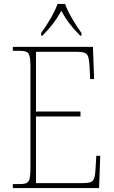

<svg xmlns="http://www.w3.org/2000/svg" viewBox="-20 -951 575 971"><path d="M188 -784V-771H195C240 -817 262 -847 290 -896C317 -847 340 -817 385 -771H392V-784C364 -822 325 -886 309 -931H271C256 -886 216 -822 188 -784ZM45 0H481L487 -163H467L463 -94C459 -37 454 -25 398 -25H162V-362H387V-387H162V-689H366C424 -689 429 -678 433 -613L436 -551H456L450 -714H45V-694H78C128 -694 134 -683 134 -606V-108C134 -31 128 -20 78 -20H45Z"/></svg>

Font: Noto Serif Thai SemiCondensed Thin
Style: Regular
Weight: 100
Width: 4
Designer: Monotype Design Team
Foundry: Monotype Imaging Inc.
Version: Version 2.002